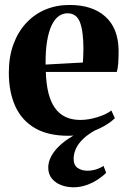

<svg xmlns="http://www.w3.org/2000/svg" viewBox="-20 -550 526 794"><path d="M263 11.5Q178.5 11.5 124 -20.5Q69.5 -52.5 43 -111.2Q16.5 -170 16.5 -249.5Q16.5 -315 35.5 -366.8Q54.5 -418.5 88.5 -455Q122.5 -491.5 168 -510.5Q213.5 -529.5 267.5 -529.5Q362 -529.5 415.5 -481.5Q469 -433.5 470.5 -342.5Q470.5 -309.5 468.8 -287.2Q467 -265 463 -252.5H169.5Q171 -203 180.2 -165.8Q189.5 -128.5 207 -103.8Q224.5 -79 250.8 -66.5Q277 -54 312 -54Q345 -54 382 -65.2Q419 -76.5 440.5 -93L455 -61.5Q440 -45.5 410.2 -28.5Q380.5 -11.5 342.2 0Q304 11.5 263 11.5ZM168.5 -283 323 -291.5Q324 -306 324.2 -319.5Q324.5 -333 325 -347.5Q325 -419.5 311 -457.2Q297 -495 259 -495Q239 -495 222.2 -482.8Q205.5 -470.5 193.2 -444.5Q181 -418.5 174.5 -378.5Q168 -338.5 168.5 -283ZM283.5 224.5Q257.5 224.5 233.8 215.8Q210 207 194.8 188.8Q179.5 170.5 179.5 143Q179.5 119.5 191.8 96.5Q204 73.5 226.2 52.5Q248.5 31.5 278.5 13.8Q308.5 -4 344 -17.5L361.5 -21.5L385.5 -17.5Q347.5 2 325.5 22.8Q303.5 43.5 294 64.8Q284.5 86 284.5 107Q284.5 133.5 301.5 144.8Q318.5 156 341 156Q358.5 156 375.8 151Q393 146 408 136L419 164.5Q405.5 178.5 384.2 192.5Q363 206.5 337.2 215.5Q311.5 224.5 283.5 224.5Z"/></svg>

Font: Merriweather 120pt
Style: Bold
Weight: 700
Designer: Eben Sorkin
Foundry: Eben Sorkin
Version: Version 2.100